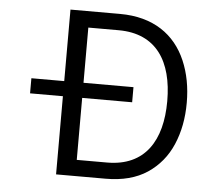

<svg xmlns="http://www.w3.org/2000/svg" viewBox="-50 -730 877 785"><g transform="rotate(5 389.0 -338.0)"><path d="M73.2 -382.8V-320.8H208V0H411.6C480.5 0 537.1 -15.1 582 -44.9C626.5 -74.7 660.2 -115.2 682.1 -166.5C704.1 -217.8 714.8 -274.9 714.8 -337.9C714.8 -401.4 704.1 -458.5 682.1 -509.8C638.2 -611.8 548.8 -676.3 411.6 -676.3H208V-382.8ZM634.8 -337.9C634.8 -175.8 566.9 -66.4 411.6 -66.4H287.1V-320.8H492.2V-382.8H287.1V-609.4H411.6C566.9 -609.4 634.8 -500.5 634.8 -337.9Z"/></g></svg>

Font: Estedad Regular
Style: Regular
Weight: 400
Designer: Amin Abedi
Version: Version 7.3